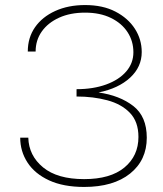

<svg xmlns="http://www.w3.org/2000/svg" viewBox="-20 -730 646 760"><path d="M313 10Q231 10 174.5 -16Q118 -42 89 -86.5Q60 -131 60 -185H92Q94 -114 150.5 -67.5Q207 -21 313 -21Q417 -21 472.5 -67Q528 -113 528 -188Q528 -248 494.5 -283Q461 -318 405 -333Q349 -348 283 -348V-377Q349 -377 400 -395.5Q451 -414 479.5 -447Q508 -480 508 -523Q508 -567 485 -602.5Q462 -638 419 -659Q376 -680 317 -680Q258 -680 214 -660Q170 -640 145.5 -605.5Q121 -571 121 -526H90Q90 -581 118.5 -622Q147 -663 198.5 -686.5Q250 -710 317 -710Q387 -710 437 -684Q487 -658 514 -616Q541 -574 541 -524Q541 -465 495 -422.5Q449 -380 370 -364Q454 -352 507.5 -310.5Q561 -269 561 -185Q561 -96 495 -43Q429 10 313 10Z"/></svg>

Font: Jost* Thin
Style: Regular
Weight: 200
Version: Version 3.7